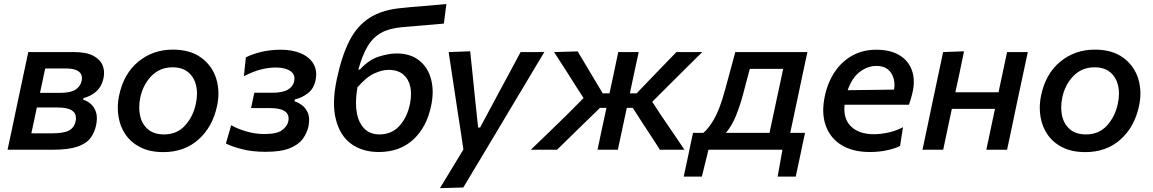

<svg xmlns="http://www.w3.org/2000/svg" viewBox="-20 -762 5866 977"><path d="M18.5 0Q30 -55 41 -105.5Q51.5 -156 64.5 -217.5L75 -267Q90 -336.5 101 -389.5Q112 -442 124 -497H357.5Q419 -497 454.2 -478.5Q489.5 -460 502 -429.5Q509.5 -411 509.5 -390.5Q509.5 -377 506.5 -363Q497 -320.5 469 -296Q441 -271.5 405 -263L403 -254.5Q422.5 -249.5 441 -234Q459.5 -218.5 468.5 -191.5Q473 -177.5 473 -160.5Q473 -144 469 -124.5Q461 -86.5 439.5 -58.5Q418 -30.5 372.5 -15.2Q327 0 246 0ZM210 -413.5Q203.5 -383.5 197.5 -355Q191.5 -326.5 183.5 -289.5H286Q339.5 -289.5 364.2 -305.8Q389 -322 395 -349Q397 -357.5 397 -364.5Q397 -385.5 381.5 -397.5Q360.5 -413.5 320 -413.5ZM139.5 -83.5H241.5Q304 -83.5 330.8 -97.8Q357.5 -112 364.5 -144Q366.5 -153 366.5 -161Q366.5 -215 275 -215H167.5Q159 -174.5 152.5 -144Q146 -113.5 139.5 -83.5Z M811.5 12Q743.5 12 695.5 -12Q647.5 -36 619.2 -76.8Q591 -117.5 583 -169Q579.5 -191 579.5 -213.5Q579.5 -244 586 -275.5Q609 -386.5 683.5 -448Q758 -509.5 859.5 -509.5Q947.5 -509.5 1003.2 -469Q1059 -428.5 1080 -363Q1091.5 -326 1091.5 -286.5Q1091.5 -255.5 1084.5 -223Q1062 -116.5 990.2 -52.2Q918.5 12 811.5 12ZM815 -78Q880.5 -78 921.8 -123.5Q963 -169 976.5 -234Q982.5 -261 982.5 -286Q982.5 -307.5 978 -327Q968 -369 938 -394.2Q908 -419.5 858.5 -419.5Q793.5 -419.5 750.5 -375.2Q707.5 -331 693.5 -264Q688.5 -238.5 688.5 -215Q688.5 -193 693 -172.5Q702.5 -130 733 -104Q763.5 -78 815 -78Z M1332 10.5Q1261.5 10.5 1208.2 -3.8Q1155 -18 1129.5 -32L1156.5 -125Q1185 -108 1230.8 -94Q1276.5 -80 1326 -80Q1389.5 -80 1415.5 -99.8Q1441.5 -119.5 1446.5 -142.5Q1448.5 -151 1448.5 -158.5Q1448.5 -212 1355 -212H1257.5L1274 -290H1365.5Q1417.5 -290 1444.2 -305.5Q1471 -321 1477 -348.5Q1478.5 -356 1478.5 -362.5Q1478.5 -386.5 1457.5 -400.5Q1430.5 -418.5 1383 -418.5Q1348.5 -418.5 1308.8 -408.8Q1269 -399 1221 -374L1231 -470Q1263.5 -487 1310.2 -498Q1357 -509 1408.5 -509Q1469 -509 1512.2 -490Q1555.5 -471 1575.5 -436.5Q1589 -413 1589 -384Q1589 -370 1586 -355Q1577 -311 1547.5 -288Q1518 -265 1480.5 -256L1478.5 -246.5Q1496 -241.5 1516 -227.2Q1536 -213 1547 -186.5Q1553 -171.5 1553 -151.5Q1553 -136.5 1549.5 -118Q1542 -85 1521 -55.8Q1500 -26.5 1455.2 -8Q1410.5 10.5 1332 10.5Z M1907.5 11.5Q1824 11.5 1766.8 -30.2Q1709.5 -72 1689 -155Q1679.5 -191.5 1679.5 -236.5Q1679.5 -293 1694.5 -362.5Q1719.5 -479 1758.5 -555.2Q1797.5 -631.5 1862 -672.2Q1926.5 -713 2026.5 -721.5Q2038.5 -723 2066 -725.5Q2093 -727.5 2127.2 -730.5Q2161.5 -733.5 2195 -736.5Q2228 -739.5 2251.5 -741.5L2238.5 -642Q2215.5 -640 2183.5 -637Q2151 -634 2118 -631.5Q2084.5 -628.5 2059 -626.5Q2033.5 -624 2024 -623.5Q1961 -618 1919.5 -595Q1878 -572 1850.8 -526.5Q1823.5 -481 1803.5 -408H1811.5Q1856 -457.5 1907 -473.8Q1958 -490 1997.5 -490Q2069.5 -490 2114.2 -453.5Q2159 -417 2174.2 -356Q2189.5 -295 2173.5 -222Q2151 -114.5 2082.5 -51.5Q2014 11.5 1907.5 11.5ZM1957 -406.5Q1924.5 -406.5 1884.2 -388.2Q1844 -370 1798.5 -317Q1791.5 -274 1791.5 -238.5Q1791.5 -180 1810.5 -141Q1841.5 -78 1910.5 -78Q1973.5 -78 2012.8 -121.8Q2052 -165.5 2066 -232.5Q2071.5 -259 2071.5 -283Q2071.5 -302 2068 -320Q2059.5 -359.5 2032 -383Q2004.5 -406.5 1957 -406.5Z M2218.5 195.5Q2247.5 147.5 2278.5 97Q2309 46.5 2338 -1.5Q2331 -48 2324 -95.5Q2316.5 -142.5 2309.5 -189L2296 -278.5Q2288 -332 2279.5 -388Q2271 -443.5 2263 -497L2372.5 -501Q2379 -440 2385 -382.2Q2391 -324.5 2397 -263.5L2413 -113H2423L2503.5 -263.5Q2536 -323.5 2566.8 -380.8Q2597.5 -438 2629 -497H2750Q2726 -457 2703.5 -420Q2681 -382.5 2654.5 -337.5Q2627.5 -292.5 2590 -230L2506.5 -90Q2449.5 5 2409.8 71.5Q2370 138 2337.5 192Z M2681 0Q2727.5 -44.5 2773.5 -89Q2819 -133.5 2865 -178L2949.5 -263L2911.5 -322Q2883.5 -366 2856 -409.5Q2828 -452.5 2799.5 -497L2919.5 -500.5Q2940 -466 2961 -431Q2982 -396 3002.5 -361.5L3047 -287H3081.5Q3093.5 -343 3104.2 -393.5Q3115 -444 3126 -497H3230Q3218.5 -443 3207.5 -392.5Q3196.5 -341.5 3185 -287H3219.5L3290.5 -361Q3323.5 -395 3356.5 -429.5Q3389.5 -463.5 3422 -497H3553.5Q3509 -453 3465 -409.5Q3421 -365.5 3377 -322L3299 -244L3342 -178Q3372 -134 3402.5 -89.5Q3432.5 -44.5 3463 0H3338Q3316.5 -33.5 3295.5 -66Q3274 -98.5 3252.5 -131.5L3200 -213H3169.5L3166.5 -199Q3155 -145.5 3145 -98.5Q3135 -51 3124 0H3020.5Q3031 -51 3041.2 -98.2Q3051.5 -145.5 3063 -199L3066 -213H3033L2948.5 -131Q2915 -98 2881.5 -65.5Q2848 -33 2814.5 0Z M3459 136.5Q3465 109.5 3470.8 82.5Q3476.5 55.5 3482 29.5Q3488 0.5 3494.2 -29Q3500.5 -58.5 3506.5 -86H3559Q3584.5 -106 3613.2 -155.2Q3642 -204.5 3668.5 -301Q3684 -359.5 3697 -406Q3709.5 -452.5 3721.5 -497H4088.5Q4076.5 -442 4065.5 -390Q4054.5 -338 4040 -269L4029 -217.5Q4021 -179 4014.2 -147.2Q4007.5 -115.5 4001 -86H4076.5Q4070.5 -58.5 4064.2 -29Q4058 0.5 4052 29.5Q4046 57.5 4040.5 83.5Q4035 109.5 4029 136.5H3937L3961.5 0H3585L3551.5 136.5ZM3761.5 -283.5Q3746 -225.5 3725.8 -174.8Q3705.5 -124 3674 -86H3895.5Q3908 -144 3924 -218.5L3934.5 -268Q3943.5 -310 3951 -344.5Q3958 -379 3965 -411.5H3795.5Q3787.5 -382 3779.2 -351Q3771 -320 3761.5 -283.5Z M4406 11.5Q4320 11.5 4262.5 -23.5Q4205 -58.5 4182 -122.5Q4169 -158 4169 -201Q4169 -234 4177 -272Q4192 -343.5 4228.2 -397Q4264.5 -450.5 4318 -479.8Q4371.5 -509 4438.5 -509Q4512 -509 4558.5 -480Q4605 -451 4621.5 -400.5Q4630 -375 4630 -345.5Q4630 -317.5 4622 -285.5Q4615 -256.5 4605.5 -229H4277.5Q4276.5 -218 4276.5 -207.5Q4276.5 -151 4311 -118Q4352 -79 4427 -79Q4461.5 -79 4502 -88Q4542.5 -97 4575 -115L4560 -19.5Q4541 -8.5 4498.8 1.5Q4456.5 11.5 4406 11.5ZM4440 -426.5Q4395 -426.5 4355 -396.2Q4315 -366 4293.5 -303L4529.5 -306Q4531.5 -319 4531.5 -330.5Q4531.5 -365.5 4514 -391.5Q4490 -426.5 4440 -426.5Z M4674 0Q4685.5 -54.5 4696.5 -105.5Q4707 -156.5 4720 -218L4730.5 -267.5Q4745.5 -337.5 4756.5 -390.5Q4767.5 -443 4779 -497L4885.5 -501Q4874 -445.5 4863.5 -395Q4852.5 -344.5 4841.5 -292.5H5061Q5073.5 -353 5084 -400.5Q5094 -448 5104.5 -497H5210Q5198.5 -443 5187.2 -390.2Q5176 -337.5 5161 -267.5L5150.5 -218Q5137.5 -156.5 5127 -105.5Q5116 -54.5 5104.5 0H4999Q5010.5 -54.5 5021 -104.2Q5031.5 -154 5043 -208H4823.5Q4811 -150 4800.8 -101.2Q4790.5 -52.5 4779.5 0Z M5503 12Q5435 12 5387 -12Q5339 -36 5310.8 -76.8Q5282.5 -117.5 5274.5 -169Q5271 -191 5271 -213.5Q5271 -244 5277.5 -275.5Q5300.5 -386.5 5375 -448Q5449.5 -509.5 5551 -509.5Q5639 -509.5 5694.8 -469Q5750.5 -428.5 5771.5 -363Q5783 -326 5783 -286.5Q5783 -255.5 5776 -223Q5753.5 -116.5 5681.8 -52.2Q5610 12 5503 12ZM5506.5 -78Q5572 -78 5613.2 -123.5Q5654.5 -169 5668 -234Q5674 -261 5674 -286Q5674 -307.5 5669.5 -327Q5659.5 -369 5629.5 -394.2Q5599.5 -419.5 5550 -419.5Q5485 -419.5 5442 -375.2Q5399 -331 5385 -264Q5380 -238.5 5380 -215Q5380 -193 5384.5 -172.5Q5394 -130 5424.5 -104Q5455 -78 5506.5 -78Z"/></svg>

Font: Heraclito Medium
Style: Italic
Weight: 500
Italic angle: -12°
Designer: Kostas Bartsokas (font) & Cristiano Sobral (main changes)
Foundry: Kostas Bartsokas (font) & Cristiano Sobral (main changes)
Version: Version 1.00;July 8, 2020;FontCreator 13.0.0.2655 64-bit